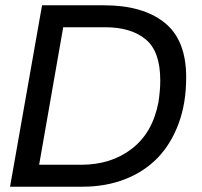

<svg xmlns="http://www.w3.org/2000/svg" viewBox="-20 -706 762 726"><path d="M18 0 139 -686H373Q520 -686 602 -620.5Q684 -555 684 -414Q684 -317 656 -240.5Q628 -164 578 -111Q526 -57 453 -28.5Q380 0 292 0ZM128 -83H287Q400 -83 478.5 -143.5Q557 -204 579 -319Q582 -338 584 -359Q586 -380 586 -402Q586 -512 530.5 -557.5Q475 -603 378 -603H219Z"/></svg>

Font: Archivo VF Beta
Style: Italic
Weight: 400
Italic angle: -10°
Designer: Hector Gatti
Foundry: Omnibus-Type
Version: Version 1.002